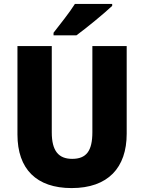

<svg xmlns="http://www.w3.org/2000/svg" viewBox="-20 -949 734 979"><path d="M552 -919V-929H362C334 -884 286 -825 253 -782V-769H370C422 -807 513 -882 552 -919ZM626 -267V-714H451V-275C451 -179 420 -139 348 -139C279 -139 244 -179 244 -274V-714H69V-263C69 -87 166 10 345 10C531 10 626 -94 626 -267Z"/></svg>

Font: Noto Sans Bengali SemiCondensed ExtraBold
Style: Regular
Weight: 800
Width: 4
Designer: Joana Ranito - Universal Thirst; Jelle Bosma - Monotype Design Team
Foundry: Universal Thirst ehf.
Version: Version 3.000